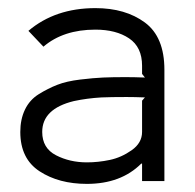

<svg xmlns="http://www.w3.org/2000/svg" viewBox="-20 -840 480 473"><path d="M330 -592 337 -600Q311 -601 292 -601Q253 -601 230 -600Q195 -598 162 -591Q84 -572 84 -515Q84 -475 118 -457.5Q152 -440 194 -440Q222 -440 250.5 -446Q279 -452 304.5 -470Q330 -488 330 -515ZM385 -668V-394H330V-437H328Q278 -387 194 -387Q125 -387 77.5 -418Q30 -449 30 -515Q30 -546 41.5 -570Q53 -594 75.5 -608Q98 -622 121 -631Q144 -640 177.5 -644Q211 -648 234 -649Q257 -650 289 -650Q310 -650 337 -649L330 -658V-678Q330 -724 298 -745.5Q266 -767 215 -767Q136 -767 87 -725L50 -764Q116 -820 215 -820Q289 -820 337 -784.5Q385 -749 385 -668Z"/></svg>

Font: Sinkin Sans 300 Light
Style: Regular
Weight: 300
Designer: Keith Bates
Foundry: K-Type
Version: Sinkin Sans (version 1.0)  by Keith Bates   •   © 2014   www